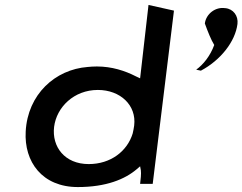

<svg xmlns="http://www.w3.org/2000/svg" viewBox="-20 -754 981 777"><path d="M809 -659C821 -626 834 -593 847 -572C831 -528 803 -493 774 -472C780 -471 785 -470 793 -468C872 -510 932 -585 941 -657C945 -690 924 -718 892 -721H891C852 -727 814 -698 809 -659ZM295 3C410 3 486 -29 533 -69L547 -81L550 -65C552 -51 549 -27 547 -10H598L684 -711L581 -734L547 -437L530 -445C485 -468 432 -485 372 -485C358 -485 345 -484 335 -483C203 -473 92 -372 84 -222C77 -99 151 3 295 3ZM523 -246C522 -235 519 -225 517 -214C495 -142 428 -90 339 -90C242 -90 189 -160 199 -241C209 -320 279 -390 376 -390C467 -390 533 -328 523 -246Z"/></svg>

Font: Bluebird
Style: LiExtObl
Weight: 300
Designer: Jasper
Foundry: Cannot Into Space Fonts
Version: Version 0.98